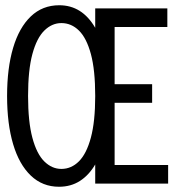

<svg xmlns="http://www.w3.org/2000/svg" viewBox="-20 -700 672 732"><path d="M205 12Q142 12 97.5 -30.5Q53 -73 30 -150.5Q7 -228 7 -334Q7 -440 30 -517.5Q53 -595 97.5 -637.5Q142 -680 206 -680Q293 -680 343 -594V-668H618V-597H417V-379H560V-308H417V-71H621V0H343V-73Q319 -32 284.5 -10Q250 12 205 12ZM214 -56Q252 -56 281 -85Q310 -114 326.5 -175.5Q343 -237 343 -334Q343 -433 326.5 -494Q310 -555 281 -583.5Q252 -612 214 -612Q178 -612 149 -583.5Q120 -555 103.5 -494Q87 -433 87 -334Q87 -236 103.5 -174.5Q120 -113 149 -84.5Q178 -56 214 -56Z"/></svg>

Font: Atkinson Hyperlegible Mono ExtraLight
Style: Regular
Weight: 400
Monospace: yes
Version: Version 2.001